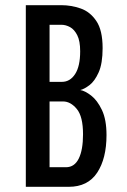

<svg xmlns="http://www.w3.org/2000/svg" viewBox="-20 -720 490 740"><path d="M79.5 0V-700H217.5Q254 -700 290.5 -687.5Q327 -675 351.2 -639.2Q375.5 -603.5 375.5 -534.5Q375.5 -475 360.2 -441Q345 -407 324.8 -391.8Q304.5 -376.5 289.5 -373Q307.5 -370 331.2 -351.8Q355 -333.5 372.8 -296.2Q390.5 -259 390.5 -199.5Q390.5 -109 354.5 -54.5Q318.5 0 245 0ZM171 -404.5H218.5Q250 -404.5 269.5 -434.5Q289 -464.5 289 -522.5Q289 -562 277.8 -584.2Q266.5 -606.5 250 -615.5Q233.5 -624.5 216.5 -624.5H171ZM171 -75.5H234.5Q267 -75.5 283.5 -108.8Q300 -142 300 -202.5Q300 -271 276 -300Q252 -329 223 -329H171Z"/></svg>

Font: Trispace Condensed
Style: Regular
Weight: 400
Width: 3
Designer: Tyler Finck
Foundry: Etcetera Type Company
Version: Version 1.210; ttfautohint (v1.8.3)